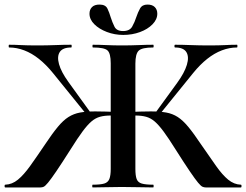

<svg xmlns="http://www.w3.org/2000/svg" viewBox="-32 -821 1078 841"><path d="M374 0Q372 0 372 -6Q372 -12 374 -12Q408 -12 424.5 -17Q441 -22 447 -37Q453 -52 453 -81V-544Q453 -587 439 -600Q425 -613 375 -613Q373 -613 373 -619Q373 -625 375 -625Q402 -625 434 -623.5Q466 -622 501 -622Q541 -622 576 -623.5Q611 -625 639 -625Q641 -625 641 -619Q641 -613 639 -613Q590 -613 575.5 -599Q561 -585 561 -542V-81Q561 -52 566.5 -37Q572 -22 589 -17Q606 -12 639 -12Q641 -12 641 -6Q641 0 639 0Q611 0 576 -1Q541 -2 501 -2Q466 -2 433 -1Q400 0 374 0ZM-9 0Q-12 0 -12 -6Q-12 -12 -9 -12Q21 -13 46.5 -34Q72 -55 100 -94Q128 -133 165 -188Q197 -236 221 -265Q245 -294 268 -308.5Q291 -323 318.5 -328Q346 -333 385 -333Q425 -333 494 -330L492 -312Q481 -313 471 -314Q461 -315 453 -315Q426 -315 406 -309.5Q386 -304 368.5 -289Q351 -274 329.5 -245Q308 -216 278 -168Q238 -105 214.5 -70.5Q191 -36 178.5 -21Q166 -6 159.5 -3Q153 0 145 0ZM349 -317 200 -501Q170 -538 138.5 -563Q107 -588 74 -600.5Q41 -613 8 -613Q6 -613 6 -619Q6 -625 8 -625Q33 -625 59.5 -623.5Q86 -622 132 -622Q173 -622 210 -623.5Q247 -625 280 -625Q282 -625 282 -619Q282 -613 280 -613Q243 -613 230 -593.5Q217 -574 226.5 -540Q236 -506 267 -463L366 -326ZM869 0Q862 0 855 -3Q848 -6 835.5 -21Q823 -36 799.5 -70.5Q776 -105 736 -168Q706 -216 684.5 -245Q663 -274 645.5 -289Q628 -304 608 -309.5Q588 -315 561 -315Q553 -315 543.5 -314Q534 -313 523 -312L522 -330Q588 -333 629 -333Q669 -333 696.5 -328Q724 -323 746.5 -308.5Q769 -294 793 -265Q817 -236 849 -188Q887 -133 914.5 -94Q942 -55 967.5 -34Q993 -13 1023 -12Q1026 -12 1026 -6Q1026 0 1023 0ZM665 -317 648 -326 744 -458Q776 -502 786.5 -537Q797 -572 784.5 -592.5Q772 -613 735 -613Q732 -613 732 -619Q732 -625 735 -625Q767 -625 804.5 -623.5Q842 -622 882 -622Q928 -622 954.5 -623.5Q981 -625 1006 -625Q1008 -625 1008 -619Q1008 -613 1006 -613Q973 -613 940 -600.5Q907 -588 875.5 -563Q844 -538 814 -501ZM507 -685Q536 -685 547 -704.5Q558 -724 565 -746Q572 -767 581.5 -784Q591 -801 614 -801Q635 -801 646 -790Q657 -779 657 -761Q657 -736 636 -714.5Q615 -693 581 -680.5Q547 -668 508 -668Q470 -668 436 -681Q402 -694 381 -715Q360 -736 360 -761Q360 -779 371 -790Q382 -801 404 -801Q430 -801 438.5 -783.5Q447 -766 453 -745Q460 -723 469.5 -704Q479 -685 507 -685Z"/></svg>

Font: Cormorant Light
Style: Regular
Weight: 300
Designer: Christian Thalmann (Catharsis Fonts)
Foundry: Catharsis Fonts
Version: Version 4.000